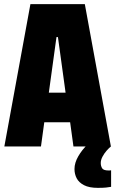

<svg xmlns="http://www.w3.org/2000/svg" viewBox="-20 -708 557 928"><path d="M1 0 127 -688H390L516 0H335L319 -117H194L178 0ZM216 -260H297L260 -529H253ZM453 200Q411 200 386 187Q361 174 350.5 153.5Q340 133 340 109Q340 79 358.5 47Q377 15 404 -10L516 0Q507 7 495.5 20Q484 33 475.5 49Q467 65 467 80Q467 94 473.5 105Q480 116 505 116Q507 116 510 116Q513 116 517 115V195Q507 197 492.5 198.5Q478 200 453 200Z"/></svg>

Font: Saira Condensed Black
Style: Regular
Weight: 900
Width: 3
Designer: Hector Gatti with collaboration of the Omnibus-Type team
Foundry: Omnibus-Type
Version: Version 1.101